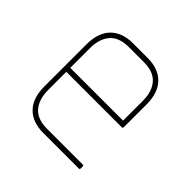

<svg xmlns="http://www.w3.org/2000/svg" viewBox="-95 -370 445 445"><g transform="rotate(45 128.0 -147.0)"><path d="M222 -138H39V-79Q39 -48 54 -30.5Q69 -13 101 -13H218Q221 -13 221 -10V-3Q221 0 218 0H101Q66 0 46.5 -20Q27 -40 27 -78V-216Q27 -254 46.5 -274Q66 -294 101 -294H150Q185 -294 204.5 -274Q224 -254 224 -216V-143Q224 -138 222 -138ZM212 -216Q212 -246 197 -263.5Q182 -281 150 -281H101Q69 -281 54 -263.5Q39 -246 39 -216V-151H212Z"/></g></svg>

Font: Chathura Thin
Style: Regular
Weight: 250
Designer: Appaji Ambarisha Darbha
Foundry: Aditya Fonts
Version: Version 1.002 2016